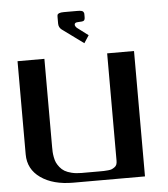

<svg xmlns="http://www.w3.org/2000/svg" viewBox="-55 -841 777 890"><g transform="rotate(-5 333.5 -396.0)"><path d="M244.1 -771Q244.1 -778.8 245.4 -782.2Q246.6 -785.6 253.7 -788.6Q260.7 -791.5 275.4 -791.5H337.9Q349.1 -791.5 356 -790Q362.8 -788.6 365.5 -784.9Q368.2 -781.2 368.7 -778.8Q369.1 -776.4 369.1 -771V-760.3Q369.1 -748 364 -743.9Q358.9 -739.7 337.9 -739.7Q320.3 -739.7 320.3 -729Q320.3 -722.2 328.6 -713.9L380.4 -674.8L357.4 -639.6L257.8 -712.4Q244.6 -722.7 244.1 -739.7ZM583.5 -583.5V0H250Q156.2 0 98.9 -40.3Q41.5 -80.6 41.5 -149.9V-583.5H166.5V-172.9Q166.5 -159.7 167 -149.9Q167.5 -140.1 170.2 -125.5Q172.9 -110.8 177.7 -100.3Q182.6 -89.8 191.9 -78.1Q201.2 -66.4 213.9 -58.8Q226.6 -51.3 246.6 -46.4Q266.6 -41.5 291.5 -41.5H375Q389.2 -41.5 396.2 -41.7Q403.3 -42 415 -43Q426.8 -43.9 432.9 -46.6Q439 -49.3 445.8 -54Q452.6 -58.6 455.6 -65.9Q458.5 -73.2 458.5 -83.5V-583.5Z"/></g></svg>

Font: Gputeks
Style: Bold
Weight: 600
Width: 8
Version: Version 0.9